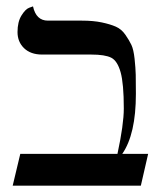

<svg xmlns="http://www.w3.org/2000/svg" viewBox="-20 -585 508 605"><path d="M237.8 -520Q273.9 -520 300.5 -514.4Q327.1 -508.8 345 -501Q362.8 -493.2 375 -475.6Q387.2 -458 394 -443.6Q400.9 -429.2 404.1 -399.7Q407.2 -370.1 407.7 -349.6Q408.2 -329.1 408.2 -289.1Q408.2 -162.1 365.2 -100.1H446.8L423.8 0H20L43.9 -100.1H350.1Q370.1 -192.9 370.1 -243.2Q370.1 -321.3 360.1 -357.2Q350.1 -393.1 330.6 -403.1Q311 -413.1 267.1 -413.1H112.8Q76.7 -413.1 55.9 -433.1Q35.2 -453.1 35.2 -483.9Q35.2 -516.1 47.6 -536.1Q60.1 -556.2 71.8 -560.5L84 -564.9Q93.8 -520 130.9 -520Z"/></svg>

Font: Linux Libertine O
Style: Regular
Weight: 400
Designer: Philipp H. Poll
Foundry: Philipp H. Poll
Version: Version 5.3.0